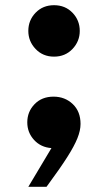

<svg xmlns="http://www.w3.org/2000/svg" viewBox="-20 -560 415 739"><path d="M188 -342Q145 -342 117 -371.5Q89 -401 89 -441Q89 -482 117 -511Q145 -540 188 -540Q231 -540 259 -511Q287 -482 287 -441Q287 -401 259 -371.5Q231 -342 188 -342ZM89 159 178 10Q137 7 111 -21.5Q85 -50 85 -89Q85 -130 113 -159Q141 -188 186 -188Q230 -188 260 -159.5Q290 -131 290 -83Q290 -58 278 -28Q266 2 239 44.5Q212 87 167 148L159 159Z"/></svg>

Font: Be Vietnam Pro Black
Style: Regular
Weight: 900
Designer: Lam Bao, Tony Le, Vietanh Nguyen
Foundry: Yellow Type Foundry
Version: Version 1.002; ttfautohint (v1.8.3)